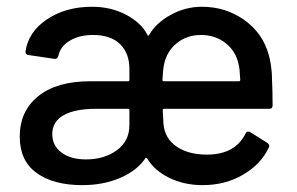

<svg xmlns="http://www.w3.org/2000/svg" viewBox="-20 -537 874 565"><path d="M222.2 7.8Q137.2 7.8 87.6 -28.1Q38.1 -64 38.1 -134.8Q38.1 -210.4 92.8 -254.2Q147.5 -297.9 245.1 -297.9H356.9Q360.8 -297.9 360.8 -301.8V-334Q360.8 -380.4 333.3 -407.2Q305.7 -434.1 253.9 -434.1Q213.9 -434.1 185.8 -417.5Q157.7 -400.9 151.9 -373Q148.9 -362.3 140.1 -363.8L64 -375Q53.7 -376.5 55.2 -386.2Q63.5 -443.4 118.4 -480.2Q173.3 -517.1 251 -517.1Q306.2 -517.1 350.8 -493.7Q395.5 -470.2 414.1 -434.1Q415.5 -429.2 418.9 -434.1Q438.5 -468.8 481.7 -492.9Q524.9 -517.1 574.2 -517.1Q644 -517.1 698.7 -478.3Q753.4 -439.5 771 -375Q776.9 -355.5 779.8 -321.8Q782.2 -266.6 782.2 -227.1Q782.2 -216.8 772 -216.8H462.9Q459 -216.8 459 -212.9V-208.5Q459.5 -204.1 460 -194.3Q460.4 -184.6 460.9 -173.8Q464.4 -129.9 499.3 -106Q534.2 -82 588.9 -82Q672.4 -82 703.1 -145Q707.5 -153.3 716.8 -147.9L767.1 -116.2Q774.9 -109.9 771 -103Q748.5 -54.2 695.8 -23.2Q643.1 7.8 576.2 7.8Q522 7.8 478 -13.7Q434.1 -35.2 413.1 -70.8Q409.7 -74.2 408.2 -71.8Q383.8 -35.2 334 -13.7Q284.2 7.8 222.2 7.8ZM458 -301.8Q458 -297.9 461.9 -297.9H683.1Q687 -297.9 687 -301.8Q685.5 -335.9 682.1 -348.1Q673.8 -386.7 643.6 -410.4Q613.3 -434.1 571.8 -434.1Q530.3 -434.1 500.7 -410.4Q471.2 -386.7 462.9 -348.1Q459.5 -332.5 458 -301.8ZM232.9 -67.9Q287.1 -67.9 324 -95Q360.8 -122.1 360.8 -168.9V-212.9Q360.8 -216.8 356.9 -216.8H262.2Q200.7 -216.8 167.2 -198Q133.8 -179.2 133.8 -142.1Q133.8 -108.4 160.9 -88.1Q188 -67.9 232.9 -67.9Z"/></svg>

Font: Gruenseis Font Medium
Style: Regular
Weight: 500
Designer: Jeremy Tribby
Foundry: Tribby Type
Version: Version 1.408;Glyphs 3.1.2 (3151)